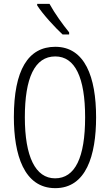

<svg xmlns="http://www.w3.org/2000/svg" viewBox="-20 -967 571 997"><path d="M237 -947H173V-939C203 -892 266 -824 305 -788H339V-799C305 -841 265 -896 237 -947ZM479 -358C479 -567 421 -724 267 -724C126 -724 52 -603 52 -359C52 -165 104 10 267 10C427 10 479 -159 479 -358ZM109 -358C109 -562 160 -674 267 -674C370 -674 422 -564 422 -358C422 -149 370 -41 266 -41C164 -41 109 -154 109 -358Z"/></svg>

Font: Noto Sans Arabic ExtCond Light
Style: Regular
Weight: 300
Width: 2
Designer: Monotype Design Team, Nadine Chahine, Nizar Qandah and Khaled Hosny
Foundry: Monotype Imaging Inc.
Version: Version 2.012